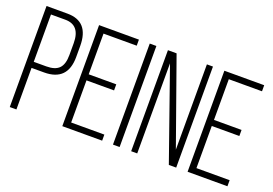

<svg xmlns="http://www.w3.org/2000/svg" viewBox="-98 -975 1778 1250"><g transform="rotate(20 791.5 -350.0)"><path d="M40 -700H185Q335 -700 335 -530V-454Q335 -288 173 -288H86V0H40ZM86 -330H173Q234 -330 261.5 -358.5Q289 -387 289 -451V-533Q289 -658 185 -658H86Z M450 -376H641V-334H450V-42H680V0H404V-700H680V-658H450Z M755 -700H801V0H755Z M923 -624V0H881V-700H941L1151 -109V-700H1193V0H1142Z M1318 -376H1509V-334H1318V-42H1548V0H1272V-700H1548V-658H1318Z"/></g></svg>

Font: Bebas Neue Book
Style: Regular
Weight: 400
Designer: Ryoichi Tsunekawa
Foundry: Ryoichi Tsunekawa
Version: Version 001.003